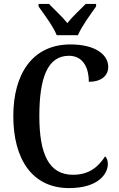

<svg xmlns="http://www.w3.org/2000/svg" viewBox="-20 -951 606 981"><path d="M270 -771H378C397 -816 444 -880 471 -918V-931H418C391 -903 350 -866 324 -833C298 -866 257 -903 230 -931H177V-918C204 -880 252 -816 270 -771ZM333 10C481 10 531 -62 531 -113C531 -129 526 -145 517 -152C486 -105 442 -58 353 -58C230 -58 181 -163 181 -358C181 -551 222 -666 332 -666C409 -666 434 -598 434 -533C497 -533 533 -564 533 -609C533 -672 467 -724 340 -724C148 -724 48 -576 48 -358C48 -137 145 10 333 10Z"/></svg>

Font: Noto Serif Sinhala Condensed SemiBold
Style: Regular
Weight: 600
Width: 3
Designer: Jelle Bosma - Monotype Design Team
Foundry: Monotype Imaging Inc.
Version: Version 2.007